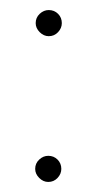

<svg xmlns="http://www.w3.org/2000/svg" viewBox="-20 -357 193 382"><path d="M77 -285Q67 -285 59 -293Q51 -301 51 -311Q51 -322 59 -329.5Q67 -337 77 -337Q88 -337 95.5 -329.5Q103 -322 103 -311Q103 -301 95.5 -293Q88 -285 77 -285ZM76 5Q66 5 58 -3Q50 -11 50 -21Q50 -32 58 -39.5Q66 -47 76 -47Q87 -47 94.5 -39.5Q102 -32 102 -21Q102 -11 94.5 -3Q87 5 76 5Z"/></svg>

Font: Stick No Bills ExtraLight ExtraLight
Style: Regular
Weight: 250
Version: Version 2.000